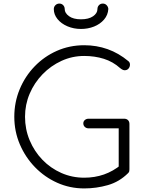

<svg xmlns="http://www.w3.org/2000/svg" viewBox="-20 -1044 807 1074"><path d="M451 10Q371 10 300.5 -21.5Q230 -53 176 -108.5Q122 -164 91 -236.5Q60 -309 60 -391Q60 -472 90 -544.5Q120 -617 173.5 -672.5Q227 -728 298 -759.5Q369 -791 451 -791Q520 -791 582 -769Q644 -747 698 -702Q707 -695 707 -682.5Q707 -670 699 -660.5Q691 -651 677 -651Q673 -651 669 -652.5Q665 -654 661 -656.5Q657 -659 652 -663Q612 -699 561 -715Q510 -731 451 -731Q384 -731 324 -703.5Q264 -676 218 -628.5Q172 -581 146 -520Q120 -459 120 -391Q120 -321 146 -259Q172 -197 217.5 -150Q263 -103 323 -76.5Q383 -50 451 -50Q510 -50 561.5 -68Q613 -86 658 -123Q666 -130 677 -128Q688 -126 696 -118Q704 -110 704 -97Q704 -91 703 -86Q702 -81 697 -76Q648 -27 583.5 -8.5Q519 10 451 10ZM704 -97 644 -110V-326H476Q463 -326 454.5 -334Q446 -342 446 -354Q446 -365 454.5 -372.5Q463 -380 476 -380H674Q688 -380 696 -372Q704 -364 704 -351ZM433 -882Q392 -882 357 -897Q322 -912 301.5 -937.5Q281 -963 281 -993Q281 -1006 290 -1015Q299 -1024 312 -1024Q325 -1024 333.5 -1015Q342 -1006 342 -993Q342 -971 366 -953.5Q390 -936 433 -936Q476 -936 500.5 -953Q525 -970 525 -993Q525 -1006 533.5 -1015Q542 -1024 555 -1024Q568 -1024 576.5 -1015Q585 -1006 586 -994Q584 -960 562 -934.5Q540 -909 506 -895.5Q472 -882 433 -882Z"/></svg>

Font: ComfortaaLight
Style: Regular
Weight: 300
Designer: Johan Aakerlund
Foundry: Johan Aakerlund
Version: Version 3.104; ttfautohint (v1.8.1.43-b0c9)